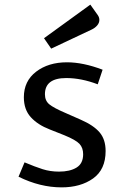

<svg xmlns="http://www.w3.org/2000/svg" viewBox="-20 -797 543 829"><path d="M409 -711Q409 -698 399.5 -687Q390 -676 375 -669L201 -587L170 -632L370 -777L402 -732Q409 -722 409 -711ZM246 12Q153 12 60 -34L86 -96Q131 -77 164 -66.5Q197 -56 235 -56Q282 -56 310.5 -73.5Q339 -91 339 -131Q339 -159 323 -176Q307 -193 258 -213L195 -238Q143 -258 113 -291Q83 -324 83 -377Q83 -447 136 -487.5Q189 -528 269 -528Q339 -528 423 -496L402 -433Q331 -460 266 -460Q174 -460 174 -390Q174 -362 193 -346.5Q212 -331 261 -310L329 -280Q384 -256 410 -225.5Q436 -195 436 -145Q436 -65 382 -26.5Q328 12 246 12Z"/></svg>

Font: Voces
Style: Regular
Weight: 400
Designer: Ana Paula Megda, Pablo Ugerman
Foundry: Ana Paula Megda, Pablo Ugerman
Version: Version 1.100